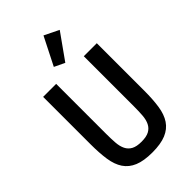

<svg xmlns="http://www.w3.org/2000/svg" viewBox="-284 -1059 1169 1169"><g transform="rotate(-45 300.0 -474.5)"><path d="M181 -698V-269Q181 -226 183.5 -191Q186 -156 198 -131.5Q210 -107 234 -94Q258 -81 300 -81Q342 -81 366 -94Q390 -107 402 -131.5Q414 -156 416.5 -191Q419 -226 419 -269V-698H531V-289Q531 -214 522.5 -157.5Q514 -101 489 -63.5Q464 -26 418.5 -7Q373 12 300 12Q227 12 181.5 -7Q136 -26 111 -63.5Q86 -101 77.5 -157.5Q69 -214 69 -289V-698ZM311 -749 244 -781 335 -961 429 -915Z"/></g></svg>

Font: IBM Plex Mono Medium
Style: Regular
Weight: 500
Monospace: yes
Designer: Mike Abbink, Paul van der Laan, Pieter van Rosmalen
Foundry: Bold Monday
Version: Version 2.3